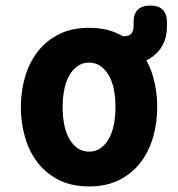

<svg xmlns="http://www.w3.org/2000/svg" viewBox="-20 -660 640 690"><path d="M300 10Q238 10 192 -13Q146 -36 115.5 -75.5Q85 -115 70 -166.5Q55 -218 55 -275Q55 -332 70 -383.5Q85 -435 115.5 -474.5Q146 -514 192 -537Q238 -560 300 -560Q362 -560 408 -537Q415 -534 421 -530H427Q444 -530 452 -539.5Q460 -549 460 -565V-580Q460 -610 475 -625Q490 -640 520 -640Q550 -640 565 -625Q580 -610 580 -580V-565Q580 -504 541 -467Q525 -452 506 -443Q521 -416 530 -385Q545 -333 545 -275Q545 -218 530 -166.5Q515 -115 484.5 -75.5Q454 -36 408 -13Q362 10 300 10ZM300 -115Q324 -115 342 -128Q360 -141 372 -163Q384 -185 389.5 -214Q395 -243 395 -275Q395 -308 389.5 -337Q384 -366 372 -387.5Q360 -409 342 -422Q324 -435 300 -435Q276 -435 258 -422Q240 -409 228 -387Q216 -365 210.5 -336Q205 -307 205 -275Q205 -243 210.5 -214Q216 -185 228 -163Q240 -141 258 -128Q276 -115 300 -115Z"/></svg>

Font: Maple Mono NL ExtraBold
Style: Regular
Weight: 800
Monospace: yes
Designer: subframe7536
Version: Version 7.000